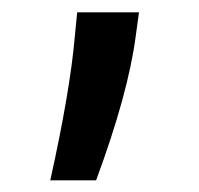

<svg xmlns="http://www.w3.org/2000/svg" viewBox="-20 -120 328 317"><path d="M209.5 -99.6 204.1 -60.5Q191.9 33.7 138.7 177.7H63Q95.7 30.3 103.5 -59.6L107.4 -99.6Z"/></svg>

Font: Interop Med
Style: Regular
Weight: 500
Designer: Rasmus Andersson, Google, Jang Haemin
Foundry: jhaemin
Version: Version 1.007